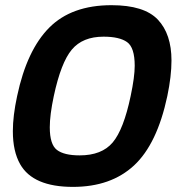

<svg xmlns="http://www.w3.org/2000/svg" viewBox="-20 -710 700 744"><path d="M262.7 14.2Q107.9 14.2 58.1 -73.7Q29.8 -123.5 29.8 -201.7Q29.8 -261.2 46.4 -337.9Q84 -515.6 170.7 -602.8Q257.3 -689.9 412.1 -689.9Q538.6 -689.9 591.6 -634Q644.5 -578.1 644.5 -475.6Q644.5 -415 628.4 -337.9Q588.9 -151.9 499.3 -68.8Q409.7 14.2 262.7 14.2ZM288.6 -107.9Q374.5 -107.9 416.7 -158Q459 -208 486.3 -337.9Q502 -412.1 502 -455.1Q502 -525.9 472.4 -546.9Q442.9 -567.9 381.3 -567.9Q300.3 -567.9 258.3 -517.8Q216.3 -467.8 188.5 -337.9Q172.9 -264.6 172.9 -216.8Q172.9 -150.4 200.4 -129.2Q228 -107.9 288.6 -107.9Z"/></svg>

Font: Cadman
Style: Bold Italic
Weight: 700
Italic angle: -12°
Designer: Paul James MIller
Foundry: High-Logic / Made with FontCreator
Version: Version 2.114;March 28, 2021;FontCreator 13.0.0.2683 64-bit